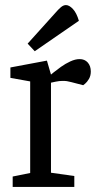

<svg xmlns="http://www.w3.org/2000/svg" viewBox="-20 -737 381 757"><path d="M30 -41 99 -55V-416L21 -430V-471L165 -498L181 -443Q181 -443 192 -452Q203 -461 220.5 -473.5Q238 -486 257.5 -495Q277 -504 294 -504Q314 -504 326 -490.5Q338 -477 338 -455Q338 -438 330.5 -425.5Q323 -413 315.5 -407Q308 -401 308 -401L262 -413Q250 -416 244 -417Q238 -418 226 -418Q214 -418 199.5 -415Q185 -412 181 -411V-56L273 -43V0H30ZM89 -565 198 -686Q210 -700 220 -708.5Q230 -717 240 -717Q253 -717 267.5 -701.5Q282 -686 291 -655L117 -535Z"/></svg>

Font: Faustina VF Beta
Style: Regular
Weight: 400
Designer: Alfonso Garcia
Foundry: Omnibus-Type
Version: Version 1.006